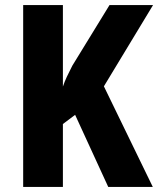

<svg xmlns="http://www.w3.org/2000/svg" viewBox="-20 -800 621 754"><path d="M580 -66H405L275 -349L227 -313V-66H71V-780H227V-460Q233 -478 242.5 -498.5Q252 -519 264 -542L410 -780H581L388 -461Z"/></svg>

Font: Noto Sans Malayalam UI Condensed ExtraBold
Style: Regular
Weight: 800
Width: 3
Designer: Jelle Bosma - Monotype Design Team
Foundry: Monotype Imaging Inc.
Version: Version 2.104; ttfautohint (v1.8.4.7-5d5b)